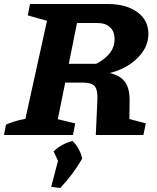

<svg xmlns="http://www.w3.org/2000/svg" viewBox="-48 -675 784 960"><path d="M-28 0 -18 -52Q-1 -60 21.5 -67Q44 -74 79 -81L187 -571L91 -598L102 -655H490Q583 -655 638.5 -614.5Q694 -574 694 -506Q694 -461 669.5 -422Q645 -383 601.5 -353.5Q558 -324 501 -310Q555 -297 578 -264Q601 -231 600 -169L599 -80L681 -58L669 0H431L439 -177Q441 -226 425.5 -244Q410 -262 367 -262H278L241 -79L328 -58L317 0ZM438 -560H337L296 -356H433Q525 -404 525 -478Q525 -517 502.5 -538.5Q480 -560 438 -560ZM208 259 242 129 220 82Q261 43 315 30Q352 67 363 118Q317 198 253 265Z"/></svg>

Font: Piazzolla
Style: Bold Italic
Weight: 700
Italic angle: -11.3°
Designer: Juan Pablo del Peral
Foundry: Huerta Tipografica
Version: Version 1.330